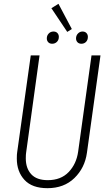

<svg xmlns="http://www.w3.org/2000/svg" viewBox="-20 -974 568 1005"><path d="M435 -174Q424 -95 369.5 -42Q315 11 228 11Q148 11 108 -32.5Q68 -76 68 -144Q68 -167 70 -178L141 -684H187L117 -177Q115 -166 115 -145Q115 -93 143.5 -62Q172 -31 230 -31Q299 -31 339.5 -73.5Q380 -116 389 -180L459 -684H506ZM286 -954 356 -822 332 -807 249 -931ZM225 -773Q225 -788 235 -798.5Q245 -809 260 -809Q273 -809 280.5 -801Q288 -793 288 -781Q288 -765 278 -755Q268 -745 253 -745Q240 -745 232.5 -753Q225 -761 225 -773ZM378 -773Q378 -788 388 -798.5Q398 -809 412 -809Q425 -809 432.5 -801Q440 -793 440 -781Q440 -765 430.5 -755Q421 -745 406 -745Q393 -745 385.5 -753Q378 -761 378 -773Z"/></svg>

Font: Fira Sans Extra Condensed ExtraLight
Style: Italic
Weight: 275
Width: 3
Italic angle: -8°
Designer: Carrois Corporate & Edenspiekermann AG
Foundry: Carrois Corporate GbR & Edenspiekermann AG
Version: Version 4.203